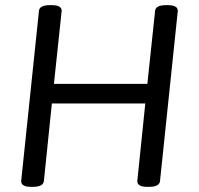

<svg xmlns="http://www.w3.org/2000/svg" viewBox="-20 -722 773 744"><path d="M631 -702Q669 -702 669 -680L600 -20Q597 2 558 2H550Q512 2 512 -20L543 -321H181L150 -20Q147 2 108 2H100Q62 2 62 -20L131 -680Q133 -702 173 -702H181Q219 -702 219 -680L189 -397H551L581 -680Q583 -702 623 -702Z"/></svg>

Font: Asap
Style: Italic
Weight: 400
Italic angle: -6°
Designer: Pablo Cosgaya
Foundry: Pablo Cosgaya
Version: Version 1.007;PS 001.007;hotconv 1.0.70;makeotf.lib2.5.58329